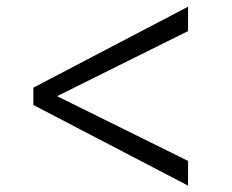

<svg xmlns="http://www.w3.org/2000/svg" viewBox="-20 -576 709 587"><path d="M555 -8.5 82 -255V-308L555 -555.5V-481L154.5 -282L555 -84Z"/></svg>

Font: Merriweather 20pt Light
Style: Regular
Weight: 300
Version: Version 2.100